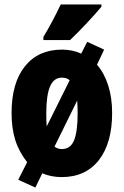

<svg xmlns="http://www.w3.org/2000/svg" viewBox="-20 -786 557 863"><path d="M257 10Q210 10 170 -7L139 57L62 22L102 -57Q65 -104 48.5 -157Q32 -210 32 -278Q32 -413 92 -488Q152 -563 259 -563Q306 -563 345 -545L372 -598L448 -563L416 -495Q449 -457 466.5 -401.5Q484 -346 484 -278Q484 -143 424.5 -66.5Q365 10 257 10ZM190 -218 293 -425Q281 -437 258 -437Q222 -437 205 -397.5Q188 -358 188 -276Q188 -235 190 -218ZM327 -334 225 -127Q239 -116 258 -116Q297 -116 313 -155.5Q329 -195 329 -278Q329 -300 327 -334ZM436 -756Q413 -728 371.5 -683.5Q330 -639 295 -606H175V-620Q215 -686 253 -766H436Z"/></svg>

Font: Noto Sans UI CondBlack
Style: Regular
Weight: 900
Width: 3
Designer: Monotype Design Team
Foundry: Monotype Imaging Inc.
Version: Version 1.001